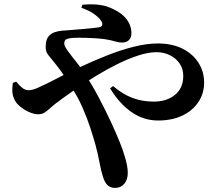

<svg xmlns="http://www.w3.org/2000/svg" viewBox="-20 -820 1040 907"><path d="M364.6 -783 369 -797.5Q447.5 -804.8 496.1 -785.3Q544.6 -765.8 568 -740.7Q584.9 -722.5 592.9 -703.4Q600.8 -684.3 600.8 -663.7Q600.8 -641.4 588.5 -630.1Q576.2 -618.9 556.4 -618.9Q541.5 -618.9 522.9 -624.5Q504.3 -630.1 488.9 -632.5Q472.3 -636 444.5 -638.2Q416.6 -640.4 385.2 -641.3Q353.8 -642.2 324.8 -641.1Q306.6 -640 295 -635.3Q283.5 -630.5 283.5 -614.3Q283.5 -602.3 300.4 -579.2Q317.3 -556 340.2 -527.8Q363.1 -499.7 380.5 -471.4Q415.3 -418.7 446.6 -359.5Q477.9 -300.4 503.2 -245.7Q528.4 -191.1 544.3 -151.8Q559.5 -115.4 571.5 -73.9Q583.6 -32.4 583.6 -3.1Q583.6 28.2 567.4 47.9Q551.1 67.7 523.5 67.7Q501.2 67.7 487.8 54.6Q474.3 41.6 465.7 12.9Q457.3 -12.7 450.3 -51.3Q443.2 -90 431.3 -134.9Q421.5 -169.8 406.7 -215.6Q391.9 -261.4 369.2 -313.1Q346.6 -364.9 312.2 -416.6Q291.8 -449.8 274 -475.3Q256.2 -500.8 240.7 -519.7Q223.6 -541.7 208.5 -559.6Q193.4 -577.6 196.1 -605.8Q197.4 -633.5 209.1 -647.7Q220.7 -661.9 237.9 -667.7Q255.1 -673.5 273 -675Q290.9 -676.4 304.6 -677.4Q334.8 -680 363.2 -682.1Q391.6 -684.2 414.1 -686.8Q436.7 -689.4 448.3 -691.1Q469.3 -695.3 461.2 -715.1Q454.1 -731.2 429 -750.5Q403.9 -769.8 364.6 -783ZM56 -434.7Q69.2 -418.4 83.6 -406.2Q98 -393.9 115.3 -393.9Q133.7 -393.9 158.9 -405.4Q184.2 -416.9 210.9 -429.9Q279.1 -465.7 348.1 -498.4Q417.2 -531.1 484.4 -557.6Q551.5 -584.2 612.6 -599.4Q673.7 -614.7 724.9 -614.7Q793.1 -614.7 842.3 -590Q891.5 -565.2 917.8 -523.2Q944.2 -481.3 944.2 -429.6Q944.2 -378.5 917 -337.7Q889.8 -296.9 841 -273.8Q792.2 -250.7 726.8 -250.7Q658.9 -250.7 601.5 -290.4Q544.1 -330.1 500.2 -402.6L514.1 -413.5Q559 -375.1 605.6 -357.5Q652.1 -340 706.2 -340Q767.1 -340 806.4 -371.8Q845.7 -403.7 845.7 -461.6Q845.7 -495.2 828.3 -520.3Q810.9 -545.4 782.3 -559.4Q753.7 -573.5 719.7 -573.5Q681.1 -573.5 633.6 -558.1Q586.2 -542.7 534.9 -517.4Q483.6 -492.1 432.1 -460.5Q380.7 -428.9 332.8 -395.8Q285 -362.6 245.1 -332.6Q227.6 -319.1 214.3 -306.8Q201 -294.6 189 -287.4Q177.1 -280.2 160.1 -280.2Q143.3 -280.2 122.2 -288.7Q101.1 -297.2 82.6 -311Q64.1 -324.9 54.6 -338.6Q43.5 -355.5 39.8 -374.7Q36 -394 40.6 -428.1Z"/></svg>

Font: Noto Serif SC
Style: Regular
Weight: 200
Designer: Ryoko NISHIZUKA 西塚涼子 (kana & ideographs); Frank Grießhammer (Latin, Greek & Cyrillic); Wenlong ZHANG 张文龙 (bopomofo); San
Foundry: Adobe
Version: Version 2.001;hotconv 1.1.0;makeotfexe 2.6.0